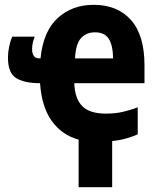

<svg xmlns="http://www.w3.org/2000/svg" viewBox="-20 -579 640 796"><path d="M306 197V0Q237 -19 195 -77Q153 -135 146 -234Q82 -234 47.5 -255Q13 -276 13 -340Q13 -362 18 -386Q23 -410 31 -427H124Q117 -410 115 -397Q113 -384 113 -374Q113 -358 120 -347.5Q127 -337 142 -337H148Q159 -449 219 -504Q279 -559 368 -559Q467 -559 523 -496Q579 -433 579 -309V-234H288Q290 -171 320.5 -139.5Q351 -108 419 -108Q461 -108 494.5 -116.5Q528 -125 551 -134V-22Q533 -14 506.5 -6Q480 2 445 6V197ZM449 -337Q448 -391 431 -418Q414 -445 374 -445Q338 -445 316 -421Q294 -397 291 -337Z"/></svg>

Font: Noto Sans Mono ExtraBold
Style: Regular
Weight: 800
Designer: Monotype Design Team
Foundry: Monotype Imaging Inc.
Version: Version 2.014